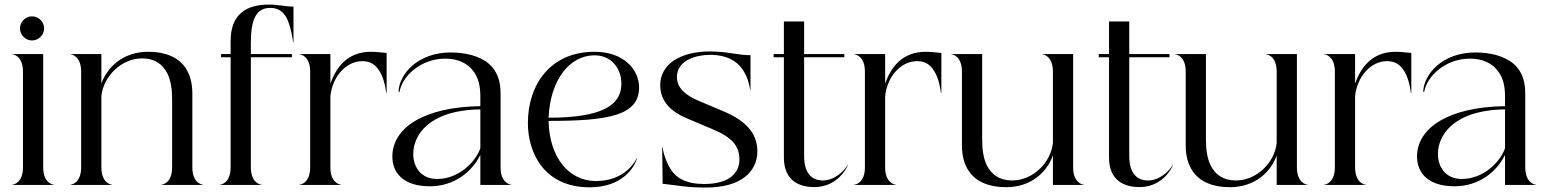

<svg xmlns="http://www.w3.org/2000/svg" viewBox="-20 -809 6769 840"><path d="M80.5 -495.5V-77C80.5 -7.5 38 -1 33.5 -1V0H216V-1C211.5 -1 169 -7.5 169 -77V-572.5H33.5V-571.5C38 -571.5 80.5 -565 80.5 -495.5ZM120 -632C149 -632 173 -656 173 -685C173 -713.5 149 -737.5 120 -737.5C91.5 -737.5 67.5 -713.5 67.5 -685C67.5 -656 91.5 -632 120 -632Z M335 -495.5V-77C335 -7.5 292.5 -1 288 -1V0H470.5V-1C466 -1 423.5 -7.5 423.5 -77V-388.5C432.5 -475.5 511 -553.5 602 -553.5C655.5 -553.5 692.5 -529.5 714 -484C727 -455.5 733 -419 733 -376.5V-77C733 -7.5 690.5 -1 686 -1V0H868.5V-1C864 -1 821.5 -7.5 821.5 -77V-402C821.5 -446 810.5 -484.5 791 -513C759 -560 700.5 -582.5 629 -582.5C515.5 -582.5 448.5 -513 423.5 -443.5V-572.5H288V-571.5C292.5 -571.5 335 -565 335 -495.5Z M1077.5 -77V-558.5H1257V-572.5H1077.5V-621.5C1077.5 -725.5 1101.5 -774.5 1162.5 -774.5C1199.5 -774.5 1220 -755 1232.5 -733C1252 -699.5 1261.5 -630.5 1263 -622H1264V-780C1232.5 -780 1196 -789 1157 -789C1056 -789 989 -746 989 -629.5V-572.5H947V-558.5H989V-77C989 -7.5 946.5 -1 942 -1V0H1124.5V-1C1120 -1 1077.5 -7.5 1077.5 -77Z M1337 -495.5V-77C1337 -7.5 1294.5 -1 1290 -1V0H1472.5V-1C1468 -1 1425.5 -7.5 1425.5 -77V-388.5C1434.5 -475.5 1495.5 -541.5 1565 -541.5C1598 -541.5 1620.5 -527.5 1635.5 -505C1654.5 -479.5 1664.5 -441.5 1670 -401.5H1671.5V-577.5C1660 -577.5 1631.5 -582.5 1603.5 -582.5C1498.5 -582.5 1450.5 -513 1425.5 -443.5V-572.5H1290V-571.5C1294.5 -571.5 1337 -565 1337 -495.5Z M1927.5 -552.5C1981 -552.5 2027 -533.5 2053.5 -494C2072 -468.5 2081.5 -434 2081.5 -388.5V-344.5C1831.5 -341 1696.5 -248 1696.5 -124C1696.5 -54 1743.5 6 1860.5 6C1969.5 6 2046.5 -59.5 2081.5 -131.5V0H2217V-1C2212.5 -1 2170 -7.5 2170 -77V-401.5C2170 -458 2153 -500 2120 -529C2078 -565.5 2013.5 -579.5 1952 -579.5C1809.5 -579.5 1727.5 -487 1723.5 -409L1727.5 -405.5C1739 -477 1822.5 -552.5 1927.5 -552.5ZM1788 -135.5C1788 -214.5 1852.5 -327 2081.5 -330.5V-160.5C2060.5 -100 1987 -26 1892.5 -26C1821 -26 1788 -79 1788 -135.5Z M2560 10.5C2699.5 10.5 2754 -73 2767.5 -117L2766.5 -117.5C2747.5 -80 2695.5 -17 2587 -17C2470 -17 2383.5 -118.5 2380 -280C2641 -280 2776 -303 2776 -426.5C2776 -503 2710.5 -582.5 2581 -582.5C2387.5 -582.5 2289.5 -438 2289.5 -270.5C2289.5 -139.5 2361 10.5 2560 10.5ZM2380 -294C2387 -457.5 2470.5 -567 2581.5 -567C2652 -567 2698.5 -513 2698.5 -442.5C2698.5 -347 2611 -294 2380 -294Z M3069.5 11.5C3223 11.5 3293.5 -59 3293.5 -147.5C3293.5 -229 3237 -283.5 3147.5 -321L3036.5 -368C2980.5 -391.5 2941.5 -423.5 2941.5 -472C2941.5 -547 3029 -569 3085 -569C3164.5 -569 3204 -539.5 3228 -506.5C3251.5 -472 3257.5 -441 3262.5 -414H3263.5V-567.5C3206.5 -567.5 3162 -584 3085 -584C2963.5 -584 2868.5 -532.5 2868.5 -436.5C2868.5 -365.5 2915 -321 2984.5 -291.5L3100.5 -242.5C3184 -207.5 3215 -169 3215 -111C3215 -49 3166 -4 3060.5 -4C2981.5 -4 2938.5 -30.5 2916 -66C2895.5 -98 2882.5 -136 2878.5 -166.5H2877L2879 -5C2958.5 3.5 2983.5 11.5 3069.5 11.5Z M3498 -126.5V-558.5H3674V-572.5H3498V-715H3409.5V-572.5H3364.5V-558.5H3409.5V-120C3409.5 -16.5 3479 9.5 3542.5 9.5C3633 9.5 3678.5 -58.5 3689.5 -87.5H3688C3675 -62.5 3631.5 -18.5 3578 -19.5C3529 -20.5 3498 -54 3498 -126.5Z M3764 -495.5V-77C3764 -7.5 3721.5 -1 3717 -1V0H3899.5V-1C3895 -1 3852.5 -7.5 3852.5 -77V-388.5C3861.5 -475.5 3922.5 -541.5 3992 -541.5C4025 -541.5 4047.5 -527.5 4062.5 -505C4081.5 -479.5 4091.5 -441.5 4097 -401.5H4098.5V-577.5C4087 -577.5 4058.5 -582.5 4030.5 -582.5C3925.5 -582.5 3877.5 -513 3852.5 -443.5V-572.5H3717V-571.5C3721.5 -571.5 3764 -565 3764 -495.5Z M4381 10C4494.5 10 4562 -59.5 4586.5 -129V0H4722V-1C4717.5 -1 4675 -7.5 4675 -77V-572.5H4539.5V-571.5C4544 -571.5 4586.5 -565 4586.5 -495.5V-184C4577.5 -97 4499 -19.5 4408 -19.5C4354.5 -19.5 4317.5 -43.5 4296 -88.5C4283 -117 4277 -153.5 4277 -196V-572.5H4141.5V-571.5C4146 -571.5 4188.5 -565 4188.5 -495.5V-170.5C4188.5 -127 4199.5 -88 4219 -60C4251 -12.5 4309.5 10 4381 10Z M4920.5 -126.5V-558.5H5096.5V-572.5H4920.5V-715H4832V-572.5H4787V-558.5H4832V-120C4832 -16.5 4901.5 9.5 4965 9.5C5055.5 9.5 5101 -58.5 5112 -87.5H5110.5C5097.5 -62.5 5054 -18.5 5000.5 -19.5C4951.5 -20.5 4920.5 -54 4920.5 -126.5Z M5360 10C5473.5 10 5541 -59.5 5565.5 -129V0H5701V-1C5696.5 -1 5654 -7.5 5654 -77V-572.5H5518.5V-571.5C5523 -571.5 5565.5 -565 5565.5 -495.5V-184C5556.5 -97 5478 -19.5 5387 -19.5C5333.5 -19.5 5296.5 -43.5 5275 -88.5C5262 -117 5256 -153.5 5256 -196V-572.5H5120.5V-571.5C5125 -571.5 5167.5 -565 5167.5 -495.5V-170.5C5167.5 -127 5178.5 -88 5198 -60C5230 -12.5 5288.5 10 5360 10Z M5820 -495.5V-77C5820 -7.5 5777.5 -1 5773 -1V0H5955.5V-1C5951 -1 5908.5 -7.5 5908.5 -77V-388.5C5917.5 -475.5 5978.5 -541.5 6048 -541.5C6081 -541.5 6103.5 -527.5 6118.5 -505C6137.5 -479.5 6147.5 -441.5 6153 -401.5H6154.5V-577.5C6143 -577.5 6114.5 -582.5 6086.5 -582.5C5981.5 -582.5 5933.5 -513 5908.5 -443.5V-572.5H5773V-571.5C5777.5 -571.5 5820 -565 5820 -495.5Z M6410.5 -552.5C6464 -552.5 6510 -533.5 6536.5 -494C6555 -468.5 6564.5 -434 6564.5 -388.5V-344.5C6314.5 -341 6179.5 -248 6179.5 -124C6179.5 -54 6226.5 6 6343.5 6C6452.5 6 6529.5 -59.5 6564.5 -131.5V0H6700V-1C6695.5 -1 6653 -7.5 6653 -77V-401.5C6653 -458 6636 -500 6603 -529C6561 -565.5 6496.5 -579.5 6435 -579.5C6292.5 -579.5 6210.5 -487 6206.5 -409L6210.5 -405.5C6222 -477 6305.5 -552.5 6410.5 -552.5ZM6271 -135.5C6271 -214.5 6335.5 -327 6564.5 -330.5V-160.5C6543.5 -100 6470 -26 6375.5 -26C6304 -26 6271 -79 6271 -135.5Z"/></svg>

Font: Beautique Display
Style: Regular
Weight: 400
Designer: Nhat-Quang Ngo
Version: Version 1.100;Glyphs 3.2.3 (3260)